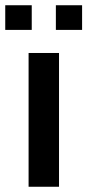

<svg xmlns="http://www.w3.org/2000/svg" viewBox="-46 -712 333 732"><path d="M63 0V-510H179V0ZM-26 -598V-692H75V-598ZM167 -598V-692H267V-598Z"/></svg>

Font: Saira SemiCondensed SemiBold
Style: Regular
Weight: 600
Width: 4
Designer: Hector Gatti with collaboration of the Omnibus-Type team
Foundry: Omnibus-Type
Version: Version 1.101